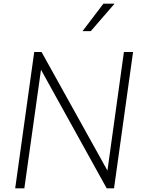

<svg xmlns="http://www.w3.org/2000/svg" viewBox="-20 -1029 779 1049"><path d="M63 0 167 -745H207L567 -97L657 -745H707L603 0H563L204 -648L113 0ZM431 -859 545 -1009H606L476 -859Z"/></svg>

Font: Plus Jakarta Sans ExtraLight
Style: Italic
Weight: 200
Italic angle: -8°
Designer: Gumpita Rahayu
Foundry: Tokotype
Version: Version 2.071; ttfautohint (v1.8.4.7-5d5b);gftools[0.9.29]